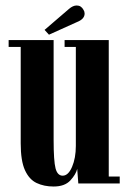

<svg xmlns="http://www.w3.org/2000/svg" viewBox="-20 -669 468 700"><path d="M175.5 11Q140.5 11 113.5 -1.8Q86.5 -14.5 71 -48.5Q55.5 -82.5 55.5 -146.5V-498H11.5V-523H175.5V-159.5Q175.5 -82 182.5 -55.2Q189.5 -28.5 208.5 -28.5Q229 -28.5 242.8 -60.8Q256.5 -93 256.5 -137V-498H215.5V-523H376.5V-25.5H416.5V0H265.5L261.5 -53.5Q257 -33.5 236.5 -11.2Q216 11 175.5 11ZM158.5 -542.5 142.5 -560 231.5 -636.5Q246 -649 259.5 -649Q276 -649 284.5 -633Q288.5 -627 288.5 -619.5Q288.5 -599.5 260.5 -588.5Z"/></svg>

Font: Imbue 50pt
Style: Bold
Weight: 700
Designer: Tyler Finck
Foundry: Etcetera Type Company
Version: Version 1.102; ttfautohint (v1.8.3)